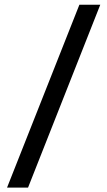

<svg xmlns="http://www.w3.org/2000/svg" viewBox="-20 -692 465 832"><path d="M101.5 121H10.5L324 -671.5H414.5Z"/></svg>

Font: Anek Malayalam Medium
Style: Regular
Weight: 500
Designer: Maithili Shingre (Malayalam) & Yesha Goshar (Latin)
Foundry: Ek Type
Version: Version 1.003